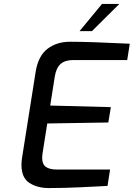

<svg xmlns="http://www.w3.org/2000/svg" viewBox="-20 -949 679 975"><path d="M89 -112Q89 -129 92 -148L161 -584Q174 -665 221 -701Q268 -737 336 -737Q433 -737 639 -727L626 -644H351Q310 -644 287.5 -624Q265 -604 258 -559L235 -413L543 -405L530 -327L220 -322L196 -170Q194 -154 194 -149Q194 -115 213 -101.5Q232 -88 270 -88H539L526 -5L489 -3Q470 -2 388 2Q306 6 228 6Q170 6 129.5 -20Q89 -46 89 -112ZM498 -929H586L447 -791H384Z"/></svg>

Font: Exo Medium
Style: Italic
Weight: 500
Italic angle: -9°
Designer: Natanael Gama
Foundry: Natanael Gama
Version: Version 1.500; ttfautohint (v1.6)